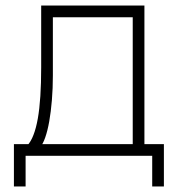

<svg xmlns="http://www.w3.org/2000/svg" viewBox="-20 -560 639 690"><path d="M499 -24.5V-540H128V-318.5Q128 -260.5 125 -214.5Q122 -168.5 115.8 -133.5Q109.5 -98.5 100.2 -74.8Q91 -51 78.5 -37.5L123.5 -30.5Q134 -41.5 142.5 -65.8Q151 -90 157 -124Q163 -158 166.5 -200.2Q170 -242.5 170 -289V-498H457V-24.5ZM30 110H72V0H527V110H569V-42H499H82.5H30Z"/></svg>

Font: Vela Sans GX ExtLt
Style: Regular
Weight: 200
Designer: Principal design: Mikhail Sharanda - project Manrope.
Design modification: Ravid Balaliev
Foundry: Mikhail Sharanda
Version: Version 1.001